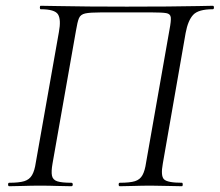

<svg xmlns="http://www.w3.org/2000/svg" viewBox="-20 -645 761 665"><path d="M610 -12Q613 -12 613 -6Q613 0 610 0Q588 0 560.5 -1Q533 -2 504 -2Q471 -2 443.5 -1Q416 0 395 0Q391 0 391 -6Q391 -12 395 -12Q430 -12 447.5 -17.5Q465 -23 473.5 -38.5Q482 -54 486 -82L567 -542Q573 -573 571.5 -585Q570 -597 556 -599.5Q542 -602 507 -602H329Q292 -602 275.5 -598.5Q259 -595 253.5 -582Q248 -569 243 -538L162 -79Q157 -51 160 -36.5Q163 -22 178.5 -17Q194 -12 227 -12Q232 -12 232 -6Q232 0 227 0Q205 0 177.5 -1Q150 -2 119 -2Q88 -2 60.5 -1Q33 0 12 0Q8 0 8 -6Q8 -12 12 -12Q46 -12 64 -17.5Q82 -23 91 -38.5Q100 -54 104 -82L184 -534Q192 -577 181 -595Q170 -613 121 -613Q118 -613 118 -619Q118 -625 121 -625Q137 -625 181.5 -624Q226 -623 288.5 -622.5Q351 -622 419 -622Q493 -622 558.5 -622.5Q624 -623 667 -624Q710 -625 717 -625Q721 -625 721 -619Q721 -613 717 -613Q667 -613 649 -593.5Q631 -574 623 -531L544 -79Q536 -36 548 -24Q560 -12 610 -12Z"/></svg>

Font: Cormorant
Style: Italic
Weight: 400
Italic angle: -10°
Designer: Christian Thalmann (Catharsis Fonts)
Foundry: Catharsis Fonts
Version: Version 4.000